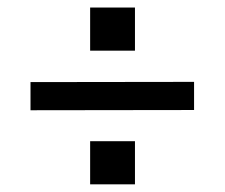

<svg xmlns="http://www.w3.org/2000/svg" viewBox="-20 -619 598 511"><path d="M339.2 -128.4H219.9V-243.2H339.2ZM496.5 -326.2 61.2 -325.6V-400.5L496.5 -401.1ZM339.2 -484.1H219.9V-599H339.2Z"/></svg>

Font: Public Sans VF
Style: Regular
Weight: 400
Designer: Pablo Impallari, Rodrigo Fuenzalida (Modified by Dan O. Williams and USWDS)
Version: Version 1.003